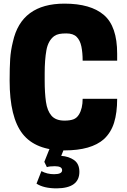

<svg xmlns="http://www.w3.org/2000/svg" viewBox="-20 -814 700 1057"><path d="M417 7ZM292 223Q221 223 181 197L208 128Q239 145 278 145Q322 145 322 123Q322 101 282 101Q253 101 238 106L224 77L252 7H332L317 44Q359 47 388 67.5Q417 88 417 132Q417 222 292 223ZM335 14Q176 14 104.5 -77Q33 -168 33 -370Q33 -441 36 -488.5Q39 -536 51 -584Q97 -794 335 -794Q479 -794 552 -731.5Q625 -669 625 -519V-480H435Q435 -524 428 -558Q421 -592 402 -611Q383 -630 345 -630Q322 -630 306.5 -627Q291 -624 278 -615Q245 -590 235.5 -537.5Q226 -485 226 -410V-370Q226 -303 233 -253.5Q240 -204 263.5 -177Q287 -150 335 -150Q365 -150 384 -157Q403 -164 415 -184Q435 -217 435 -270H625Q625 -193 608 -138.5Q591 -84 552 -48Q482 14 335 14Z"/></svg>

Font: Tanohe Sans Black
Style: Regular
Weight: 900
Designer: Village Type and Design LLC & Cristiano Sobral
Foundry: Cooper Hewitt Smithsonian Design Museum
Version: Version 1.00;March 11, 2020;FontCreator 12.0.0.2522 64-bit; 